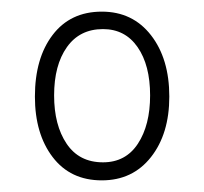

<svg xmlns="http://www.w3.org/2000/svg" viewBox="-20 -747 350 330"><path d="M40 -581Q40 -647 70.5 -687Q101 -727 155 -727Q208 -727 239.5 -686.5Q271 -646 271 -581Q271 -517 239.5 -477Q208 -437 155 -437Q101 -437 70.5 -477Q40 -517 40 -581ZM238 -583Q238 -635 216.5 -666Q195 -697 157 -697Q117 -697 95 -666Q73 -635 73 -583Q73 -532 94.5 -500Q116 -468 157 -468Q196 -468 217 -500Q238 -532 238 -583Z"/></svg>

Font: Noto Serif CondLight
Style: Regular
Weight: 300
Width: 3
Designer: Monotype Design Team
Foundry: Monotype Imaging Inc.
Version: Version 1.001